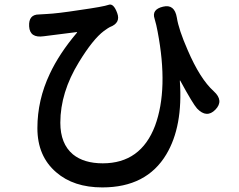

<svg xmlns="http://www.w3.org/2000/svg" viewBox="-20 -761 1040 837"><path d="M426 56Q301 56 225 -10Q143 -80 143 -202.5Q143 -325 197 -439Q238 -527 315 -618Q318 -622 313 -621L171 -603Q110 -594 107 -646Q104 -698 150 -698Q155 -698 184 -700Q229 -702 326 -717Q432 -732 453.5 -740Q475 -748 491 -704Q507 -661 459 -643Q454 -641 433 -626Q385 -590 324 -490Q243 -358 243 -226Q243 -134 298 -88Q346 -49 428 -49Q594 -49 656 -213Q715 -373 667 -624Q662 -652 654 -679Q640 -720 691 -732Q741 -744 751 -684Q759 -632 798 -543Q852 -417 912 -363Q957 -322 919 -283Q881 -244 839 -288Q821 -308 766 -409Q764 -413 764 -408Q778 -210 705 -88Q619 56 426 56Z"/></svg>

Font: Resource Han Rounded KR Medium
Style: Regular
Weight: 500
Designer: Cyano Hao (round all glyphs); Ryoko NISHIZUKA 西塚涼子 (kana, bopomofo & ideographs); Paul D. Hunt (Latin, Greek & Cyrillic)
Foundry: Cyano Hao
Version: 0.990